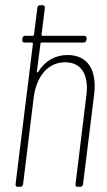

<svg xmlns="http://www.w3.org/2000/svg" viewBox="-20 -720 414 740"><path d="M240 -508C193 -508 153 -485 127 -443C125 -440 122 -440 122 -444L136 -552C136 -554 138 -556 140 -556H302C308 -556 312 -560 313 -566L314 -572C314 -578 311 -582 305 -582H143C141 -582 140 -584 140 -586L153 -690C153 -696 150 -700 144 -700H134C129 -700 124 -696 124 -690L111 -586C111 -584 108 -582 106 -582H77C71 -582 67 -578 66 -572V-566C65 -560 68 -556 74 -556H103C105 -556 107 -554 107 -552L40 -10C39 -4 43 0 48 0H58C64 0 68 -4 69 -10L110 -345C121 -429 167 -480 231 -480C293 -480 323 -433 313 -353L271 -10C270 -4 274 0 279 0H289C295 0 299 -4 300 -10L343 -357C354 -452 317 -508 240 -508Z"/></svg>

Font: Barlow Condensed Thin
Style: Italic
Weight: 250
Width: 3
Italic angle: -7°
Designer: Jeremy Tribby
Foundry: Tribby Type
Version: Version 1.422;hotconv 1.0.109;makeotfexe 2.5.65596